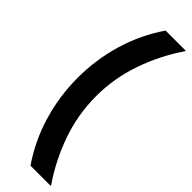

<svg xmlns="http://www.w3.org/2000/svg" viewBox="-340 -871 1033 1033"><g transform="rotate(45 176.5 -354.0)"><path d="M192 160Q115 48 76 -84Q37 -216 37 -354Q37 -493 76 -624.5Q115 -756 192 -868H345V-864Q268 -752 222.5 -621.5Q177 -491 177 -354Q177 -216 222.5 -86Q268 44 345 156V160H192Z"/></g></svg>

Font: Encode Sans Wide
Style: Bold
Weight: 700
Designer: Pablo Impallari, Andres Torresi
Foundry: Pablo Impallari, Andres Torresi
Version: Version 1.000; ttfautohint (v1.00) -l 8 -r 50 -G 200 -x 14 -